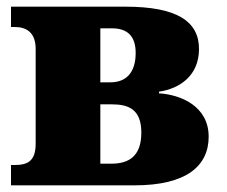

<svg xmlns="http://www.w3.org/2000/svg" viewBox="-20 -556 680 576"><path d="M384 0C539 0 606 -58 606 -146C606 -237 523 -272 457 -276V-281C519 -290 577 -329 577 -409C577 -492 511 -536 356 -536H13V-475H24C60 -475 87 -458 87 -409V-125C87 -72 62 -61 24 -61H13V0ZM281 -309V-471H316C361 -471 387 -449 387 -397C387 -340 360 -309 311 -309ZM281 -65V-243H315C366 -243 404 -228 404 -158C404 -89 368 -65 315 -65Z"/></svg>

Font: UArctic Serif Black
Style: Regular
Weight: 900
Designer: Customization by Puisto advertising & original work Monotype Design Team
Foundry: Monotype Imaging Inc.
Version: Version 2.004